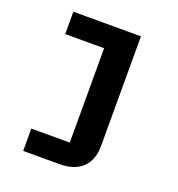

<svg xmlns="http://www.w3.org/2000/svg" viewBox="-130 -623 860 929"><g transform="rotate(20 300.0 -158.0)"><path d="M92 199.9H280.9C387.1 199.9 437.9 138.1 437.9 51.1V-516H89.8V-400.9H290.1V84.9H92Z"/></g></svg>

Font: Margiela Mono Bold
Style: Regular
Weight: 700
Designer: Mike Abbink, Paul van der Laan, Pieter van Rosmalen
Foundry: Bold Monday
Version: Version 2.003 2021